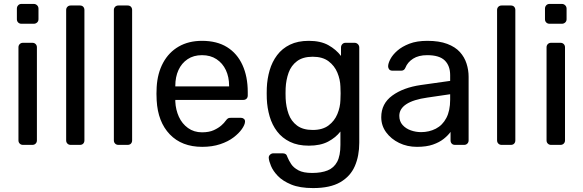

<svg xmlns="http://www.w3.org/2000/svg" viewBox="-20 -738 2972 978"><path d="M97 0Q87 0 80.5 -6.5Q74 -13 74 -23V-497Q74 -507 80.5 -513.5Q87 -520 97 -520H145Q155 -520 161.5 -513.5Q168 -507 168 -497V-23Q168 -13 161.5 -6.5Q155 0 145 0ZM89 -617Q79 -617 72.5 -623.5Q66 -630 66 -640V-694Q66 -704 72.5 -711Q79 -718 89 -718H152Q162 -718 169 -711Q176 -704 176 -694V-640Q176 -630 169 -623.5Q162 -617 152 -617Z M340 0Q330 0 323.5 -6.5Q317 -13 317 -23V-687Q317 -697 323.5 -703.5Q330 -710 340 -710H387Q398 -710 404 -703.5Q410 -697 410 -687V-23Q410 -13 404 -6.5Q398 0 387 0Z M583 0Q573 0 566.5 -6.5Q560 -13 560 -23V-687Q560 -697 566.5 -703.5Q573 -710 583 -710H630Q641 -710 647 -703.5Q653 -697 653 -687V-23Q653 -13 647 -6.5Q641 0 630 0Z M1010 10Q906 10 845 -53.5Q784 -117 778 -227Q777 -240 777 -260.5Q777 -281 778 -294Q782 -365 811 -418.5Q840 -472 890.5 -501Q941 -530 1009 -530Q1085 -530 1136.5 -498Q1188 -466 1215 -407Q1242 -348 1242 -269V-252Q1242 -241 1235.5 -235Q1229 -229 1219 -229H873Q873 -228 873 -225Q873 -222 873 -220Q875 -179 891 -143.5Q907 -108 937.5 -86Q968 -64 1009 -64Q1045 -64 1069 -75Q1093 -86 1108 -99.5Q1123 -113 1128 -121Q1137 -133 1142 -135.5Q1147 -138 1158 -138H1207Q1216 -138 1222.5 -132.5Q1229 -127 1228 -117Q1227 -102 1212 -80.5Q1197 -59 1169.5 -38Q1142 -17 1101.5 -3.5Q1061 10 1010 10ZM873 -298H1147V-301Q1147 -346 1130.5 -381Q1114 -416 1083 -436.5Q1052 -457 1009 -457Q966 -457 935.5 -436.5Q905 -416 889 -381Q873 -346 873 -301Z M1575 220Q1507 220 1463.5 202Q1420 184 1395.5 158.5Q1371 133 1360.5 107.5Q1350 82 1349 67Q1348 57 1355.5 50Q1363 43 1372 43H1420Q1429 43 1435 47Q1441 51 1445 64Q1451 79 1463 97.5Q1475 116 1500 129.5Q1525 143 1570 143Q1617 143 1649 130Q1681 117 1697.5 86Q1714 55 1714 0V-68Q1690 -37 1651 -16.5Q1612 4 1553 4Q1497 4 1457 -15.5Q1417 -35 1391.5 -68.5Q1366 -102 1353.5 -145Q1341 -188 1339 -235Q1338 -263 1339 -290Q1341 -337 1353.5 -380Q1366 -423 1391.5 -457Q1417 -491 1457 -510.5Q1497 -530 1553 -530Q1613 -530 1652.5 -508Q1692 -486 1717 -453V-496Q1717 -506 1723.5 -513Q1730 -520 1740 -520H1786Q1796 -520 1803 -513Q1810 -506 1810 -496V-11Q1810 56 1787.5 108Q1765 160 1713.5 190Q1662 220 1575 220ZM1573 -76Q1623 -76 1653.5 -99Q1684 -122 1698.5 -157Q1713 -192 1714 -228Q1715 -242 1715 -262.5Q1715 -283 1714 -297Q1713 -333 1698.5 -368Q1684 -403 1653.5 -426Q1623 -449 1573 -449Q1523 -449 1493 -426.5Q1463 -404 1450 -367.5Q1437 -331 1435 -289Q1434 -263 1435 -236Q1437 -194 1450 -157.5Q1463 -121 1493 -98.5Q1523 -76 1573 -76Z M2104 10Q2054 10 2013 -10Q1972 -30 1947 -64Q1922 -98 1922 -141Q1922 -210 1978 -251Q2034 -292 2124 -305L2273 -326V-355Q2273 -403 2245.5 -430Q2218 -457 2156 -457Q2112 -457 2084 -439Q2056 -421 2045 -393Q2039 -378 2024 -378H1979Q1968 -378 1962.5 -384.5Q1957 -391 1957 -400Q1957 -415 1968.5 -437Q1980 -459 2004 -480Q2028 -501 2065.5 -515.5Q2103 -530 2157 -530Q2217 -530 2258 -514.5Q2299 -499 2322.5 -473Q2346 -447 2356.5 -414Q2367 -381 2367 -347V-23Q2367 -13 2360.5 -6.5Q2354 0 2344 0H2298Q2287 0 2281 -6.5Q2275 -13 2275 -23V-66Q2262 -48 2240 -30.5Q2218 -13 2185 -1.5Q2152 10 2104 10ZM2125 -65Q2166 -65 2200 -82.5Q2234 -100 2253.5 -137Q2273 -174 2273 -230V-258L2157 -241Q2086 -231 2050 -207.5Q2014 -184 2014 -148Q2014 -120 2030.5 -101.5Q2047 -83 2072.5 -74Q2098 -65 2125 -65Z M2535 0Q2525 0 2518.5 -6.5Q2512 -13 2512 -23V-687Q2512 -697 2518.5 -703.5Q2525 -710 2535 -710H2582Q2593 -710 2599 -703.5Q2605 -697 2605 -687V-23Q2605 -13 2599 -6.5Q2593 0 2582 0Z M2787 0Q2777 0 2770.5 -6.5Q2764 -13 2764 -23V-497Q2764 -507 2770.5 -513.5Q2777 -520 2787 -520H2835Q2845 -520 2851.5 -513.5Q2858 -507 2858 -497V-23Q2858 -13 2851.5 -6.5Q2845 0 2835 0ZM2779 -617Q2769 -617 2762.5 -623.5Q2756 -630 2756 -640V-694Q2756 -704 2762.5 -711Q2769 -718 2779 -718H2842Q2852 -718 2859 -711Q2866 -704 2866 -694V-640Q2866 -630 2859 -623.5Q2852 -617 2842 -617Z"/></svg>

Font: DVN-Rubik
Style: Regular
Weight: 400
Designer: Hubert and Fischer
Foundry: Hubert & Fischer
Version: Version 2.102